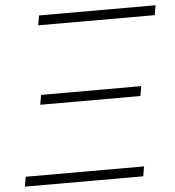

<svg xmlns="http://www.w3.org/2000/svg" viewBox="-52 -777 753 825"><g transform="rotate(-5 324.5 -364.0)"><path d="M22 0 29.3 -42H539.6L532.7 0ZM118.7 -344.7 125.5 -386.7H557.6L550.8 -344.7ZM139.6 -685.5 146.5 -727.5H649.4L642.1 -685.5Z"/></g></svg>

Font: Inter 16pt ExtraLight
Style: Italic
Weight: 250
Italic angle: -9.3988°
Version: Version 4.001;git-66647c0bb